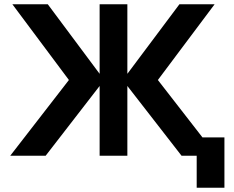

<svg xmlns="http://www.w3.org/2000/svg" viewBox="-20 -730 1095 900"><path d="M902 150V0H831L577 -327V0H447V-327L194 0H28L303 -355L38 -710H204L447 -384V-710H577V-384L821 -710H986L720 -355L929 -86H1032V150Z"/></svg>

Font: Geist SemBd
Style: Regular
Weight: 400
Designer: Basement.studio, Andrés Briganti, Mateo Zaragoza
Foundry: Basement.studio, Vercel, Andrés Briganti, Guido Ferreyra, Mateo Zaragoza
Version: Version 1.401